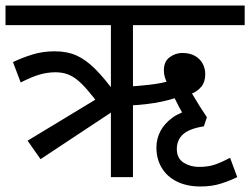

<svg xmlns="http://www.w3.org/2000/svg" viewBox="-20 -642 907 696"><path d="M462 -551V0H382V-551H0V-622H867V-551ZM27 -417Q61 -433 98 -444.5Q135 -456 179 -456Q223 -456 257 -441Q291 -426 325.5 -391.5Q360 -357 403 -298L382 -266L343 -258Q318 -291 298 -314.5Q278 -338 260 -352.5Q242 -367 223 -373.5Q204 -380 181 -380Q153 -380 124.5 -372Q96 -364 55 -343ZM127 -65 80 -132 369 -307 408 -251ZM442 -328Q482 -330 523.5 -335Q565 -340 588 -347V-338Q581 -350 577.5 -362Q574 -374 574 -387Q574 -419 595 -434.5Q616 -450 641 -450Q667 -450 685.5 -440Q704 -430 714 -412.5Q724 -395 724 -373Q724 -345 710 -328Q696 -311 676 -303Q690 -279 703.5 -257.5Q717 -236 730 -217L719 -184H671Q663 -197 651.5 -215.5Q640 -234 629.5 -253.5Q619 -273 613 -286Q596 -280 568 -274Q540 -268 510 -264.5Q480 -261 455 -260ZM840 0Q814 13 781 23.5Q748 34 707 34Q657 34 621 16Q585 -2 566 -34Q547 -66 547 -107Q547 -139 561.5 -166.5Q576 -194 604.5 -215Q633 -236 675 -245L719 -184Q667 -176 644 -155.5Q621 -135 621 -102Q621 -68 645.5 -52.5Q670 -37 701 -37Q733 -37 756.5 -44.5Q780 -52 814 -70Z"/></svg>

Font: Noto Sans Devanagari
Style: Regular
Weight: 400
Designer: Jelle Bosma - Monotype Design Team
Foundry: Monotype Imaging Inc.
Version: Version 2.003